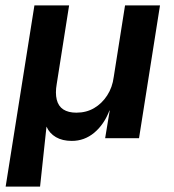

<svg xmlns="http://www.w3.org/2000/svg" viewBox="-20 -514 648 714"><path d="M1 180 108 -494H237L191 -202Q185 -168 191 -143.5Q197 -119 215.5 -107Q234 -95 264 -95Q301 -95 330 -112Q359 -129 378.5 -159Q398 -189 403 -228L445 -494H575L497 0H371L388 -103H387Q367 -51 330.5 -20.5Q294 10 247 10Q212 10 188 -4Q164 -18 153 -43V-44L129 180Z"/></svg>

Font: Nunito Sans 10pt
Style: Bold Italic
Weight: 700
Italic angle: -9°
Designer: Vernon Adams
Foundry: Vernon Adams
Version: Version 3.101;gftools[0.9.27]